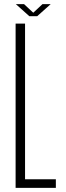

<svg xmlns="http://www.w3.org/2000/svg" viewBox="-20 -915 320 935"><path d="M56 0V-800H102V-42H252V0ZM57 -895H97L142 -853L187 -895H227L161 -836H123Z"/></svg>

Font: Big Shoulders Display Light
Style: Regular
Weight: 300
Designer: Patric King
Foundry: XO Type Co
Version: Version 1.000; ttfautohint (v1.8.2)